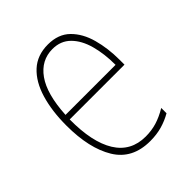

<svg xmlns="http://www.w3.org/2000/svg" viewBox="-159 -729 746 746"><g transform="rotate(-45 214.0 -356.5)"><path d="M223 -630Q280 -630 314 -596.5Q348 -563 363 -508.5Q378 -454 378 -391V-364H77Q76 -240 117 -174Q158 -108 239 -108Q271 -108 299.5 -116.5Q328 -125 360 -144V-115Q334 -100 304.5 -91.5Q275 -83 239 -83Q141 -83 96 -157Q51 -231 51 -356Q51 -436 69.5 -498Q88 -560 126 -595Q164 -630 223 -630ZM223 -605Q161 -605 122.5 -551Q84 -497 78 -388H353Q353 -449 339.5 -498Q326 -547 297 -576Q268 -605 223 -605Z"/></g></svg>

Font: Noto Sans Kannada UI Condensed Thin
Style: Regular
Weight: 100
Width: 3
Designer: Jelle Bosma - Monotype Design Team
Foundry: Monotype Imaging Inc.
Version: Version 2.005; ttfautohint (v1.8.4.7-5d5b)